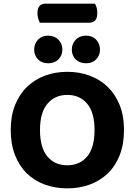

<svg xmlns="http://www.w3.org/2000/svg" viewBox="-20 -1019 740 1056"><path d="M199 -894Q195 -902 190.5 -916Q186 -930 186 -945Q186 -975 198 -987Q210 -999 231 -999H502Q515 -979 515 -948Q515 -918 503 -906Q491 -894 470 -894ZM662 -304Q662 -226 638.5 -166Q615 -106 573 -65.5Q531 -25 474 -4Q417 17 350 17Q283 17 226 -4Q169 -25 127.5 -65.5Q86 -106 62.5 -166Q39 -226 39 -304Q39 -382 63 -441.5Q87 -501 129 -541.5Q171 -582 227.5 -603Q284 -624 350 -624Q416 -624 473 -603Q530 -582 572 -541.5Q614 -501 638 -441.5Q662 -382 662 -304ZM500 -304Q500 -400 459.5 -448.5Q419 -497 350 -497Q282 -497 241 -448.5Q200 -400 200 -304Q200 -207 240.5 -158.5Q281 -110 350 -110Q419 -110 459.5 -158.5Q500 -207 500 -304ZM323 -746Q323 -714 301.5 -692.5Q280 -671 245 -671Q210 -671 189 -692.5Q168 -714 168 -746Q168 -778 189 -800.5Q210 -823 245 -823Q280 -823 301.5 -800.5Q323 -778 323 -746ZM530 -746Q530 -714 509 -692.5Q488 -671 453 -671Q418 -671 396.5 -692.5Q375 -714 375 -746Q375 -778 396.5 -800.5Q418 -823 453 -823Q488 -823 509 -800.5Q530 -778 530 -746Z"/></svg>

Font: Baloo Tammudu 2
Style: Bold
Weight: 700
Designer: Maithili Shingre, Omkar Shende and Ek Type
Foundry: Ek Type
Version: Version 1.640;hotconv 1.0.111;makeotfexe 2.5.65597; ttfautoh